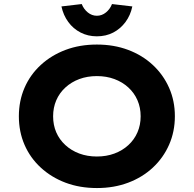

<svg xmlns="http://www.w3.org/2000/svg" viewBox="-20 -941 980 971"><path d="M470.5 10Q383.3 10 311.6 -17Q239.9 -44 186.3 -93.3Q132.7 -142.6 104.1 -208.6Q75.4 -274.7 75.4 -352.9Q75.4 -431 104.1 -497.1Q132.7 -563.2 186.3 -612.5Q239.9 -661.7 311.6 -688.7Q383.3 -715.7 469.9 -715.7Q556.1 -715.7 628 -688.7Q700 -661.7 753.1 -612.2Q806.2 -562.7 835.3 -496.7Q864.4 -430.6 864.4 -353.4Q864.4 -275.7 835.3 -209.4Q806.2 -143 753.1 -93.5Q700 -44 628 -17Q556.1 10 470.5 10ZM469.9 -149.5Q518.2 -149.5 558.6 -164.5Q599.1 -179.5 629.1 -207.1Q659.2 -234.7 675.2 -271.8Q691.3 -308.8 691.3 -352.9Q691.3 -397 675.2 -434Q659.2 -471 629.1 -498.6Q599.1 -526.2 558.6 -541.2Q518.2 -556.2 469.9 -556.2Q421.7 -556.2 381.2 -541.2Q340.8 -526.2 310.5 -498.3Q280.2 -470.4 264.4 -433.4Q248.6 -396.4 248.6 -352.9Q248.6 -308.8 264.4 -272Q280.2 -235.3 310.5 -207.4Q340.8 -179.5 381.2 -164.5Q421.7 -149.5 469.9 -149.5ZM469.9 -757.3Q424.9 -757.3 387.7 -776.4Q350.4 -795.5 325.4 -829.7Q300.3 -863.9 290.7 -908.5L393.4 -920.5Q403.3 -895 424 -878.1Q444.7 -861.3 469.9 -861.3Q495.2 -861.3 515.9 -878.1Q536.6 -895 546.4 -920.5L649.2 -908.5Q640 -863.9 614.7 -829.7Q589.4 -795.5 552.7 -776.4Q515.9 -757.3 469.9 -757.3Z"/></svg>

Font: Lexend Exa
Style: Regular
Weight: 400
Designer: Bonnie Shaver-Troup, Thomas Jockin
Foundry: Lexend
Version: Version 1.007